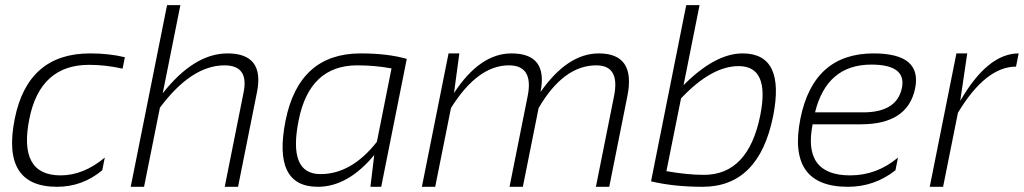

<svg xmlns="http://www.w3.org/2000/svg" viewBox="-20 -718 3936 738"><path d="M373 -63.5Q296.9 0 199.2 0Q-15.6 0 36.6 -261.2Q86.9 -512.7 326.2 -512.7Q399.4 -512.7 460 -498L451.2 -454.1Q385.7 -468.8 322.3 -468.8Q134.3 -468.8 92.8 -261.2Q49.3 -43.9 212.9 -43.9Q300.8 -43.9 382.8 -112.3Z M482.4 0 622.1 -698.2H673.3L605.5 -359.4Q726.1 -512.7 854.5 -512.7Q997.6 -512.7 967.8 -363.8L895 0H843.8L916.5 -363.8Q937 -466.8 842.8 -466.8Q716.3 -466.8 594.7 -304.2L533.7 0Z M1484.9 -455.1Q1421.4 -466.8 1353 -466.8Q1169.9 -466.8 1127.9 -255.4Q1086.4 -48.8 1211.9 -48.8Q1331.1 -48.8 1428.7 -172.9ZM1445.3 0H1403.8L1418.5 -122.1Q1316.9 0 1201.7 0Q1026.9 0 1077.6 -254.4Q1129.4 -512.7 1366.2 -512.7Q1470.2 -512.7 1543.5 -491.7Z M1601.6 0 1704.1 -512.7H1745.6L1725.1 -360.4Q1824.7 -512.7 1945.8 -512.7Q2087.4 -512.7 2057.6 -364.3Q2161.6 -512.7 2281.7 -512.7Q2424.3 -512.7 2391.6 -349.1L2321.8 0H2270.5L2340.3 -349.1Q2363.8 -466.8 2272 -466.8Q2146 -466.8 2050.3 -302.7L1989.7 0H1938.5L2008.3 -349.1Q2031.7 -466.8 1936 -466.8Q1815.9 -466.8 1713.4 -302.7L1652.8 0Z M2541.5 -60.1Q2622.1 -45.9 2685.5 -45.9Q2856.4 -45.9 2902.3 -274.9Q2939.9 -463.9 2819.3 -463.9Q2714.8 -463.9 2597.7 -339.8ZM2617.7 -698.2H2668.9L2607.4 -390.6Q2729 -512.7 2834.5 -512.7Q2999.5 -512.7 2951.7 -271.5Q2897 0 2680.7 0Q2570.3 0 2482.4 -21Z M3497.6 -378.9Q3469.7 -240.2 3289.1 -240.2H3103.5Q3064.5 -43.9 3248 -43.9Q3350.1 -43.9 3431.6 -112.3L3421.9 -63.5Q3341.3 0 3239.3 0Q3004.4 0 3056.6 -262.2Q3106.9 -512.7 3337.9 -512.7Q3524.4 -512.7 3497.6 -378.9ZM3112.8 -286.1H3297.4Q3427.7 -286.1 3446.8 -380.4Q3464.4 -469.7 3329.1 -469.7Q3158.2 -469.7 3112.8 -286.1Z M3553.7 0 3656.2 -512.7H3697.8L3670.9 -330.1Q3776.4 -512.7 3895.5 -512.7L3885.3 -461.9Q3769 -461.9 3662.1 -284.7L3605 0Z"/></svg>

Font: Sansation Light
Style: Light Italic
Weight: 300
Designer: Bernd Montag
Version: Version 1.301